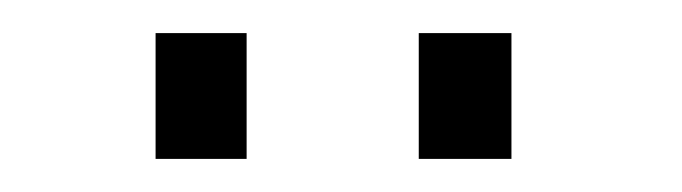

<svg xmlns="http://www.w3.org/2000/svg" viewBox="-20 -830 412 116"><path d="M233 -734V-810H289V-734ZM74 -734V-810H129V-734Z"/></svg>

Font: Oswald ExtraLight
Style: Regular
Weight: 250
Designer: Vernon Adams
Foundry: Vernon Adams
Version: Version 4.100; ttfautohint (v1.8.1.43-b0c9)